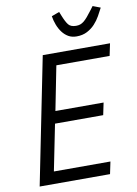

<svg xmlns="http://www.w3.org/2000/svg" viewBox="-98 -976 741 1040"><g transform="rotate(-10 272.0 -456.5)"><path d="M34 0 174 -698H544L530 -631H237L189 -388H454L440 -321H175L124 -67H435L421 0ZM373 -766Q347 -766 328 -777Q309 -788 295 -806.5Q281 -825 272 -848.5Q263 -872 259 -897L302 -913L310 -893Q325 -855 338 -839Q351 -823 380 -823Q393 -823 403 -826.5Q413 -830 423 -838Q433 -846 444.5 -859.5Q456 -873 471 -893L486 -913L528 -897Q518 -877 505 -854Q492 -831 474 -811.5Q456 -792 431 -779Q406 -766 373 -766Z"/></g></svg>

Font: IBM Plex Sans Cond
Style: Italic
Weight: 400
Width: 3
Italic angle: -11°
Designer: Mike Abbink, Paul van der Laan, Pieter van Rosmalen
Foundry: Bold Monday
Version: Version 1.3